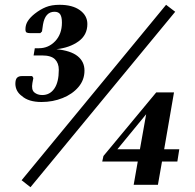

<svg xmlns="http://www.w3.org/2000/svg" viewBox="-20 -770 814 800"><path d="M153 -345Q99 -345 71 -370Q45 -389 44 -420Q44 -439 51 -446Q58 -453 71 -453H114L119 -445L115 -424Q110 -396 123 -385Q136 -374 156 -374Q188 -374 206.5 -401Q225 -428 225 -479Q225 -507 209 -523Q193 -539 155 -539H120L125 -569H142Q182 -569 210 -598.5Q238 -628 238 -676Q238 -699 231 -710Q224 -721 207 -721Q168 -721 159 -667L155 -639L148 -632H105Q96 -632 91 -634.5Q86 -637 86 -648Q86 -667 96 -682.5Q106 -698 125 -713Q148 -731 171.5 -740.5Q195 -750 228 -750Q282 -750 313 -727.5Q344 -705 344 -670Q344 -624 307 -597.5Q270 -571 215 -565Q275 -559 303.5 -536Q332 -513 332 -476Q332 -437 307 -407.5Q282 -378 241 -361.5Q200 -345 153 -345ZM70 -19 672 -750 710 -721 107 10ZM537 0 554 -97H406L411 -120L631 -385H705L664 -148H727L719 -97H655L638 0ZM469 -148H563L589 -294Z"/></svg>

Font: Spectral
Style: Bold Italic
Weight: 700
Italic angle: -10°
Designer: Jean-Baptiste Levee
Foundry: Production Type
Version: Version 2.001